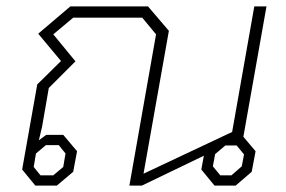

<svg xmlns="http://www.w3.org/2000/svg" viewBox="-20 -578 891 598"><path d="M738 -152 776 -107 764 -43 714 0H648L607 -50L615 -93L422 0H383L466 -471L423 -523H208L146 -471L215 -387L132 -304L111 -183L101 -141L124 -158H177L220 -107L208 -43L157 0H90L49 -50L96 -315L170 -388L99 -473L199 -558H441L506 -482L427 -37L703 -167L772 -558H810ZM92 -100 85 -58 106 -32H146L177 -58L184 -100L163 -126H123ZM740 -97 717 -125H682L650 -98L643 -60L666 -32H701L733 -60Z"/></svg>

Font: Chakra Petch ExtraLight
Style: Italic
Weight: 275
Italic angle: -10°
Designer: Katatrad Aksorn Co.,Ltd.
Foundry: Cadson Demak Co.,Ltd.
Version: Version 1.000; ttfautohint (v1.6)